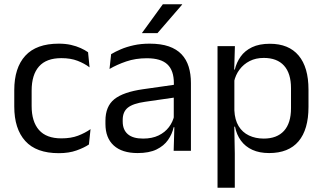

<svg xmlns="http://www.w3.org/2000/svg" viewBox="-20 -703 1505 895"><path d="M254 11Q149 11 97.8 -45.8Q46.5 -102.5 46.5 -206.5V-282.5Q46.5 -387 98 -443.2Q149.5 -499.5 254 -499.5Q285 -499.5 310.5 -493.8Q336 -488 356.2 -478.8Q376.5 -469.5 390.5 -459.5L397.5 -389Q374 -407 341.8 -419.5Q309.5 -432 266 -432Q196 -432 161.8 -393.2Q127.5 -354.5 127.5 -280.5V-208.5Q127.5 -136 161.8 -97Q196 -58 266 -58Q311 -58 343.8 -70.5Q376.5 -83 402 -101L394.5 -29.5Q372.5 -14.5 337 -1.8Q301.5 11 254 11Z M789.5 0 793 -118.5 790 -131V-286.5L790.5 -315Q790.5 -374.5 760.2 -403Q730 -431.5 664.5 -431.5Q612 -431.5 568.2 -416.5Q524.5 -401.5 490.5 -381.5L498 -450.5Q517 -462 543.2 -473.2Q569.5 -484.5 603.2 -492Q637 -499.5 677.5 -499.5Q730 -499.5 766.8 -486.8Q803.5 -474 826.2 -450Q849 -426 859.5 -392Q870 -358 870 -316V0ZM621.5 10.5Q549 10.5 510.2 -24.8Q471.5 -60 471.5 -125.5V-140Q471.5 -207.5 513.2 -240.8Q555 -274 646 -287L800.5 -309L805 -250L656 -228.5Q600 -220.5 576 -201.2Q552 -182 552 -144.5V-136.5Q552 -98 575.8 -77.5Q599.5 -57 647 -57Q689 -57 719 -71.5Q749 -86 767.5 -110.5Q786 -135 792.5 -165L805 -110H789.5Q782.5 -78 763.2 -50.5Q744 -23 709.5 -6.2Q675 10.5 621.5 10.5ZM739 -683H829V-681.5L714 -548.5H642V-549.5Z M1234.5 10.5Q1189.5 10.5 1156.5 -4.5Q1123.5 -19.5 1103 -47.5Q1082.5 -75.5 1075.5 -112.5H1049L1072.5 -188.5Q1074.5 -144.5 1092.2 -115.2Q1110 -86 1140.5 -71.5Q1171 -57 1209.5 -57Q1271 -57 1303.8 -93Q1336.5 -129 1336.5 -198.5V-292Q1336.5 -361 1304 -397Q1271.5 -433 1209.5 -433Q1172.5 -433 1144 -418.5Q1115.5 -404 1096.8 -379Q1078 -354 1071 -322L1051 -378.5H1074.5Q1082.5 -412 1101.8 -439.2Q1121 -466.5 1154.8 -482.8Q1188.5 -499 1238 -499Q1326 -499 1372 -444.2Q1418 -389.5 1418 -285.5V-204.5Q1418 -99.5 1371.8 -44.5Q1325.5 10.5 1234.5 10.5ZM994 172V-488H1075L1071.5 -370.5L1072.5 -345.5V-140L1072 -123.5L1074.5 13.5V172Z"/></svg>

Font: Anek Bangla
Style: Regular
Weight: 400
Designer: Sulekha Rajkumar (Bangla), Yesha Goshar (Latin)
Foundry: Ek Type
Version: Version 1.003